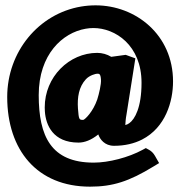

<svg xmlns="http://www.w3.org/2000/svg" viewBox="-20 -594 680 719"><path d="M358.1 -296.1C359.5 -278.6 350.7 -242.2 344.3 -221.8C328.6 -175.8 298.8 -146.7 291.8 -145C276.2 -145.2 275.2 -145.5 271.9 -187.8C269.1 -229.7 275.2 -268.5 301.5 -297.1C315.4 -312.4 338.9 -318 344 -318C351.6 -318 356.5 -318.1 358.1 -296.1ZM449.2 -125.8C449.7 -134.4 450.9 -151.2 453.6 -164.6L486.9 -375.5L450.7 -388.6L396.6 -381.2C381.1 -390.7 362.5 -396 344 -396C239.6 -396 147.1 -306.5 147.5 -191.3C147.5 -186.4 147.7 -181.2 148.1 -176.2C151.5 -126.1 178.3 -60 274 -60C296.6 -60 321.4 -69.2 348.1 -90.6C354.2 -72.4 372 -48 407 -48C447.7 -48 482.7 -56.5 511.9 -71.4C600.1 -116.6 628 -214.4 628 -289C628 -464.2 487.8 -574 338 -574C319.3 -574 301 -572.4 283.2 -569.4C124.3 -542.3 7 -399.9 7 -231C7 -31.7 119.3 105 317 105C402.2 105 463.3 85.4 555 29.3L575.8 16.7L563.7 -4.4C560.9 -9.3 554.4 -23.8 538.1 -32.9L526.1 -39.5L514.1 -33C461.2 -4.2 386.9 15 331 15C170.9 15 125 -84.1 125 -238C125 -390.7 214.5 -471.5 300.7 -486.4C310.5 -488.2 320.4 -489 330 -489C411.1 -489 510 -425.1 510 -284C510 -191.1 484.9 -147.7 464.4 -132.9C459.1 -129 454.5 -127 449.2 -125.8Z"/></svg>

Font: Linux Libertine Mono O 
Style: Mono Bold
Weight: 400
Designer: Philipp H. Poll
Foundry: Philipp H. Poll
Version: Version 5.1.7